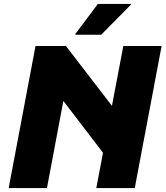

<svg xmlns="http://www.w3.org/2000/svg" viewBox="-20 -953 839 973"><path d="M468 0 605 -720H799L663 0ZM24 0 160 -720H314L597 -352L553 -112L261 -494L310 -489L218 0ZM362 -777V-781L476 -933H643V-929L493 -777Z"/></svg>

Font: Kufam ExtraBold
Style: Italic
Weight: 800
Italic angle: -11°
Designer: Artur Schmal
Foundry: Original Type
Version: Version 1.301; ttfautohint (v1.8.3)